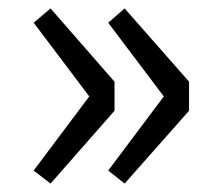

<svg xmlns="http://www.w3.org/2000/svg" viewBox="-20 -510 519 456"><path d="M100 -74 252 -247V-316L100 -490L60 -456L192 -281L60 -105ZM276 -74 429 -247V-316L276 -490L237 -456L369 -281L237 -105Z"/></svg>

Font: Noto Sans HK
Style: Regular
Weight: 400
Designer: Ryoko NISHIZUKA 西塚涼子 (kana, bopomofo & ideographs); Paul D. Hunt (Latin, Greek & Cyrillic); Sandoll Communications 산돌커뮤니
Foundry: Adobe
Version: Version 2.004;hotconv 1.0.118;makeotfexe 2.5.65603